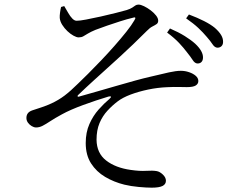

<svg xmlns="http://www.w3.org/2000/svg" viewBox="-20 -781 1040 852"><path d="M944.6 -569.4Q932.8 -569.8 923.2 -584.4Q913.6 -599.1 897.6 -617.3Q881.3 -636.8 860.2 -656.7Q839.2 -676.5 805.9 -699.6L818.4 -716.7Q855.8 -702.6 885.4 -687.6Q914.9 -672.6 933.4 -657.4Q952.5 -640.4 961.4 -625.3Q970.3 -610.2 969.9 -594.7Q969.7 -582.5 962.5 -575.8Q955.3 -569.2 944.6 -569.4ZM856.4 -499.3Q844.7 -499.5 835.1 -514.5Q825.5 -529.5 810.4 -548.1Q795.1 -568.6 774.5 -590.5Q754 -612.3 721.6 -636.5L734.3 -654.6Q772.1 -638.3 800 -620.9Q827.9 -603.5 846.1 -587.1Q881.5 -553.9 880.8 -525.3Q880.6 -512.8 874 -505.9Q867.5 -499.1 856.4 -499.3ZM653.2 51.8Q629.8 51.8 595.3 48.6Q560.8 45.4 531.7 38.4Q485.9 27.1 446.8 4.1Q407.7 -19 384 -56Q360.4 -93 360.4 -146.1Q360.4 -193.8 376.8 -230.6Q393.1 -267.4 417.7 -295Q442.2 -322.5 466.2 -342.5Q473.6 -349.2 472.1 -352Q470.6 -354.8 461 -352.4Q406.6 -336.1 349.3 -315.1Q291.9 -294.1 254.5 -273.5Q223.5 -256.6 203.4 -243.4Q183.3 -230.1 169.1 -222.8Q154.9 -215.4 140.2 -215.4Q130.7 -215.4 120.7 -221.4Q110.7 -227.3 103.9 -236.8Q97.2 -246.4 97.2 -257.3Q97.2 -269.6 103.2 -277.8Q109.2 -286.1 122.3 -290.9Q140.9 -297.1 164 -304.7Q187.1 -312.2 208.4 -322.2Q239.7 -336.7 266.3 -356.7Q292.9 -376.8 325.7 -409.4Q344 -426.7 370.8 -453.5Q397.7 -480.4 428.3 -512.4Q458.9 -544.4 488 -577.5Q517.2 -610.6 540.6 -640Q564 -669.4 576.2 -690.7Q582.7 -700.6 579.7 -702.9Q576.8 -705.1 567.9 -701.8Q543.6 -696.1 513.5 -686.5Q483.4 -676.9 454.7 -667Q426.1 -657 403.4 -648.4Q382.1 -639.4 370.1 -632.1Q358.1 -624.7 349.6 -619.9Q341.2 -615.1 328.9 -615.1Q319.8 -615.1 306.3 -622.6Q292.7 -630 279.2 -642.7Q265.8 -655.4 256.1 -670.8Q246.5 -686.2 245.1 -701.3Q244.5 -710.9 246.4 -725Q248.3 -739 251 -750L265 -754Q274.3 -738.4 282.9 -723.4Q291.5 -708.3 300.9 -698.7Q310.2 -689.1 319.6 -688.9Q333 -688.7 362.4 -694.3Q391.9 -700 427.1 -707.7Q462.4 -715.5 494 -723.6Q525.6 -731.7 542.2 -736.4Q559 -741.8 567.3 -747.5Q575.5 -753.1 580.9 -756.8Q586.4 -760.6 594.9 -760.6Q604.4 -760.6 619.1 -753.5Q633.8 -746.4 648.4 -735.4Q662.9 -724.4 672.5 -712.2Q682 -700.1 682 -689.2Q682 -679.2 675 -674.2Q668 -669.3 656.5 -663.5Q644.9 -657.7 632.1 -644.4Q599.7 -612.2 570.7 -584.3Q541.6 -556.4 513.2 -530.4Q484.9 -504.5 455.5 -478Q426.2 -451.4 394.3 -422.5Q362.4 -393.6 326.4 -359Q323.2 -355.8 324.3 -353.4Q325.4 -351 329.4 -352Q366.3 -362.3 410.4 -375Q454.5 -387.8 498.4 -400.4Q542.2 -413.1 580.4 -423.6Q618.6 -434.1 643.6 -439.7Q697.6 -452.8 729.6 -459.8Q761.5 -466.8 782.5 -466.8Q801.4 -466.8 819.3 -460.6Q837.2 -454.5 848.6 -444.5Q860.1 -434.5 860.1 -421.5Q860.1 -409 848.6 -401.7Q837.2 -394.4 809.1 -394.4Q793 -394.4 773.4 -395Q753.8 -395.6 721.8 -394.1Q680.1 -392.5 637.4 -383.6Q594.7 -374.6 559.3 -361.3Q524 -347.9 502 -331Q478.5 -313.3 456.8 -289.8Q435.1 -266.4 421.7 -234.9Q408.4 -203.4 408.4 -160.9Q409.2 -101.3 450.9 -68.9Q492.6 -36.4 560 -27Q600.2 -21.1 629 -23Q657.7 -24.9 675.6 -21.7Q689.3 -19.3 702.8 -6.3Q716.3 6.6 716.3 21Q716.3 36.5 701.3 44.2Q686.2 51.8 653.2 51.8Z"/></svg>

Font: Noto Serif HK ExtraLight
Style: Regular
Weight: 200
Designer: Ryoko NISHIZUKA 西塚涼子 (kana & ideographs); Frank Grießhammer (Latin, Greek & Cyrillic); Wenlong ZHANG 张文龙 (bopomofo); San
Foundry: Adobe
Version: Version 2.002-H1;hotconv 1.1.0;makeotfexe 2.6.0